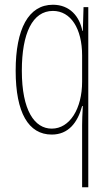

<svg xmlns="http://www.w3.org/2000/svg" viewBox="-20 -557 462 809"><path d="M326 -30V232H352V-527H332L329 -427H327C315 -488 274 -537 203 -537C100 -537 46 -435 46 -259C46 -82 100 10 198 10C268 10 307 -40 326 -110H329C327 -81 326 -45 326 -30ZM198 -15C126 -15 72 -91 72 -259C72 -417 117 -511 203 -511C278 -511 326 -437 326 -323V-213C326 -99 274 -15 198 -15Z"/></svg>

Font: Noto Sans Kannada ExtraCondensed Thin
Style: Regular
Weight: 100
Width: 2
Designer: Jelle Bosma - Monotype Design Team
Foundry: Monotype Imaging Inc.
Version: Version 2.005